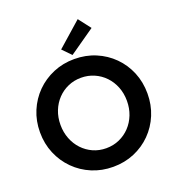

<svg xmlns="http://www.w3.org/2000/svg" viewBox="-167 -1091 1124 1231"><g transform="rotate(-20 394.5 -476.0)"><path d="M395.1 7.8Q318.1 7.8 251.3 -20.1Q184.5 -48 134.4 -98.2Q84.2 -148.4 56.1 -215.4Q27.9 -282.4 27.9 -360.4Q27.9 -438.1 56 -504.9Q84 -571.6 133.9 -621.6Q183.9 -671.5 250.6 -699.5Q317.2 -727.5 394.3 -727.5Q472.3 -727.5 538.9 -699.5Q605.6 -671.5 655.5 -621.6Q705.4 -571.6 733.1 -504.8Q760.8 -437.9 760.8 -359.9Q760.8 -282.2 733.1 -215.3Q705.4 -148.4 655.5 -98.2Q605.6 -48 539.2 -20.1Q472.7 7.8 395.1 7.8ZM393.7 -119.7Q442.2 -119.7 483.7 -138.2Q525.1 -156.6 555.9 -189.3Q586.7 -222 603.9 -265.8Q621 -309.6 621 -360.4Q621 -412 603.6 -455.7Q586.3 -499.3 555.3 -531.7Q524.3 -564.1 482.9 -582Q441.5 -600 393.7 -600Q346.3 -600 305.3 -582Q264.2 -564.1 233.3 -531.7Q202.4 -499.3 185.1 -455.7Q167.7 -412 167.7 -360.4Q167.7 -309.4 184.9 -265.5Q202 -221.6 232.7 -189Q263.4 -156.4 304.5 -138Q345.7 -119.7 393.7 -119.7ZM393.7 -755.6 337 -813.6 503.3 -960.3 567.6 -876.9Z"/></g></svg>

Font: Reddit Sans
Style: Regular
Weight: 400
Designer: Stephen Hutchings
Foundry: Reddit
Version: Version 1.014